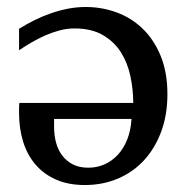

<svg xmlns="http://www.w3.org/2000/svg" viewBox="-20 -514 530 546"><path d="M456.1 -246.1Q456.1 -187.5 438.5 -139.9Q420.9 -92.3 389.6 -58.3Q358.4 -24.4 315.2 -6.1Q272 12.2 221.2 12.2Q174.8 12.2 139.6 -3.2Q104.5 -18.6 81.1 -45.9Q57.6 -73.2 45.9 -110.8Q34.2 -148.4 34.2 -192.9Q34.2 -198.2 34.2 -206.3Q34.2 -214.4 35.2 -221.2H358.9Q358.9 -259.3 350.8 -297.4Q342.8 -335.4 323.7 -365.5Q304.7 -395.5 272.5 -414.3Q240.2 -433.1 191.9 -433.1Q170.4 -433.1 149.4 -427.5Q128.4 -421.9 108.4 -413.1Q88.4 -404.3 69.6 -393.3Q50.8 -382.3 34.2 -371.1V-432.1Q55.2 -445.3 77.9 -456.5Q100.6 -467.8 124.5 -476.1Q148.4 -484.4 173.3 -489.3Q198.2 -494.1 224.1 -494.1Q269.5 -494.1 311.5 -478.8Q353.5 -463.4 385.5 -432.6Q417.5 -401.9 436.8 -355.2Q456.1 -308.6 456.1 -246.1ZM133.8 -175.8V-153.8Q133.8 -128.9 139.6 -107.7Q145.5 -86.4 157.7 -70.8Q169.9 -55.2 188 -46.1Q206.1 -37.1 231 -37.1Q255.9 -37.1 277.3 -46.6Q298.8 -56.2 315.4 -74.2Q332 -92.3 342 -117.9Q352.1 -143.6 354 -175.8Z"/></svg>

Font: Tagmukay Beta
Style: Regular
Weight: 400
Designer: Peter Martin
Foundry: SIL International
Version: Version 2.000; dev 82b92eM